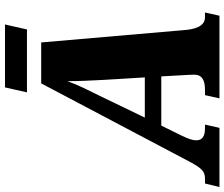

<svg xmlns="http://www.w3.org/2000/svg" viewBox="-123 -814 899 769"><g transform="rotate(-90 326.5 -429.5)"><path d="M341 -771H593L613 -859H361ZM-38 0H199L212 -58H197C165 -58 149 -69 149 -93C149 -107 155 -125 167 -150L208 -233H405L411 -127C411 -119 412 -111 412 -102C412 -69 389 -58 351 -58H330L317 0H648L661 -58H642C604 -58 593 -101 590 -147L541 -714H377L72 -136C40 -74 27 -58 -4 -58H-24ZM324 -473C355 -536 368 -561 386 -609C386 -561 388 -523 391 -464L401 -299H240Z"/></g></svg>

Font: Noto Serif Condensed Black
Style: Italic
Weight: 900
Width: 3
Italic angle: -12°
Designer: Monotype Design Team
Foundry: Monotype Imaging Inc.
Version: Version 2.013